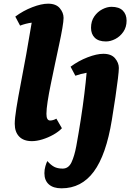

<svg xmlns="http://www.w3.org/2000/svg" viewBox="-20 -754 707 1042"><path d="M153 12Q108 12 84 -13Q60 -38 60 -82Q60 -111 69 -167.5Q78 -224 92.5 -299Q107 -374 122.5 -459.5Q138 -545 152 -631Q121 -627 89 -615L63 -664Q106 -696 155.5 -715Q205 -734 241 -734Q284 -734 304.5 -709.5Q325 -685 325 -657Q325 -640 318.5 -601.5Q312 -563 301 -512.5Q290 -462 278.5 -407Q267 -352 256 -299Q245 -246 238.5 -203.5Q232 -161 232 -136Q232 -100 252 -100Q268 -100 286 -110L316 -58Q298 -39 269.5 -23Q241 -7 210 2.5Q179 12 153 12ZM314 268Q269 268 245 246.5Q221 225 221 186Q221 166 226.5 147.5Q232 129 237 120Q255 141 273.5 151Q292 161 320 161Q352 161 368 127Q384 93 394 39Q407 -32 418.5 -106Q430 -180 438 -246Q446 -312 450 -359Q420 -354 389 -343L363 -392Q406 -424 455.5 -443Q505 -462 541 -462Q584 -462 604.5 -437.5Q625 -413 625 -385Q625 -369 620 -327.5Q615 -286 606.5 -228Q598 -170 587 -103Q556 87 489 177.5Q422 268 314 268ZM555 -529Q515 -529 494.5 -549Q474 -569 474 -603Q474 -639 491.5 -664.5Q509 -690 535 -703.5Q561 -717 585 -717Q626 -717 646.5 -696.5Q667 -676 667 -642Q667 -607 649.5 -581.5Q632 -556 606 -542.5Q580 -529 555 -529Z"/></svg>

Font: Petrona Black
Style: Italic
Weight: 900
Italic angle: -9°
Designer: Ringo R. Seeber
Foundry: Ringo R. Seeber
Version: Version 2.001; ttfautohint (v1.8.3)